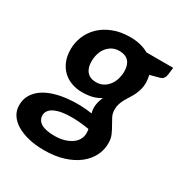

<svg xmlns="http://www.w3.org/2000/svg" viewBox="-172 -611 855 898"><g transform="rotate(30 255.5 -162.0)"><path d="M445.8 -343.3Q445.8 -322.3 440.9 -305.4Q436 -288.6 429 -274.2Q421.9 -259.8 413.6 -247.1Q405.3 -234.4 397.9 -221.2Q390.6 -208 385.7 -193.6Q380.9 -179.2 380.9 -161.6Q380.9 -141.6 389.2 -125Q397.5 -108.4 407.7 -91.3Q418 -74.2 426.5 -54.7Q435.1 -35.2 435.1 -9.8Q435.1 26.9 418.5 59.1Q401.9 91.3 370.4 115.7Q338.9 140.1 293.2 154.3Q247.6 168.5 189.9 168.5Q142.6 168.5 104.7 159.2Q66.9 149.9 40 133.5Q13.2 117.2 -1.2 94.5Q-15.6 71.8 -15.6 44.9Q-16.1 11.7 -1.2 -12.9Q13.7 -37.6 38.6 -54.4Q63.5 -71.3 95.7 -81.1Q127.9 -90.8 162.6 -94.7Q197.3 -98.6 232.2 -97.7Q267.1 -96.7 296.9 -91.8Q292.5 -105.5 292.5 -122.1Q292.5 -134.8 295.9 -149.4Q299.3 -164.1 307.1 -180.7Q288.6 -168.5 264.6 -161.9Q240.7 -155.3 207 -155.3Q178.2 -155.3 151.9 -164.6Q125.5 -173.8 105.5 -192.4Q85.4 -210.9 73.7 -238.8Q62 -266.6 62 -303.7Q62 -339.4 75.9 -373.3Q89.8 -407.2 116.9 -433.6Q144 -460 184.3 -475.8Q224.6 -491.7 277.3 -491.7Q305.2 -491.7 330.3 -485.6Q355.5 -479.5 377 -467.3H521L516.1 -427.2Q514.6 -416 508.5 -407.7Q502.4 -399.4 491.2 -396.5L440.4 -382.8Q442.9 -373.5 444.1 -363.8Q445.3 -354 445.8 -343.3ZM241.7 -228.5Q263.7 -228.5 280.5 -238Q297.4 -247.6 308.8 -263.2Q320.3 -278.8 325.9 -298.3Q331.5 -317.9 331.5 -337.9Q331.5 -373 314.5 -391.6Q297.4 -410.2 264.2 -410.2Q242.2 -410.2 225.6 -401.1Q209 -392.1 197.5 -377.2Q186 -362.3 180.4 -343Q174.8 -323.7 174.8 -302.7Q174.8 -267.6 191.9 -248Q209 -228.5 241.7 -228.5ZM322.8 0.5Q322.8 -5.4 322.3 -10.7Q321.8 -16.1 320.8 -21.5Q262.2 -30.8 220.7 -30Q179.2 -29.3 152.8 -21.2Q126.5 -13.2 114.3 0.2Q102.1 13.7 102.1 29.3Q102.1 56.6 126 71.3Q149.9 85.9 199.2 85.9Q227.1 85.9 249.8 79.3Q272.5 72.8 288.8 61.5Q305.2 50.3 314 34.7Q322.8 19 322.8 0.5Z"/></g></svg>

Font: Carlito
Style: Bold Italic
Weight: 700
Italic angle: -7°
Designer: Lukasz Dziedzic
Foundry: tyPoland Lukasz Dziedzic
Version: Version 1.104